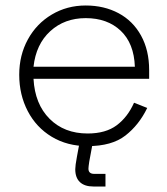

<svg xmlns="http://www.w3.org/2000/svg" viewBox="-20 -518 609 699"><path d="M50 -246Q50 -317 81.5 -374.5Q113 -432 168.5 -465Q224 -498 292 -498Q359 -498 411.5 -470Q464 -442 493.5 -388.5Q523 -335 523 -263V-231H102Q107 -139 160.5 -85.5Q214 -32 299 -32Q365 -32 405 -62Q445 -92 468 -144L516 -125Q486 -63 436.5 -24.5Q387 14 299 14Q225 14 168.5 -20Q112 -54 81 -113.5Q50 -173 50 -246ZM471 -275Q468 -360 419.5 -406Q371 -452 292 -452Q215 -452 163 -404.5Q111 -357 102 -275ZM318 0 305 70Q302 90 302 96Q302 115 323 115H364V161H320Q288 161 271 145Q254 129 254 98Q254 85 260 53L262 42L273 -17Z"/></svg>

Font: Space Grotesk Variable
Style: Regular
Weight: 400
Designer: Florian Karsten (Space Grotesk), Colophon Foundry (Space Mono)
Foundry: Florian Karsten
Version: Version 1.106